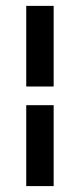

<svg xmlns="http://www.w3.org/2000/svg" viewBox="-20 -690 274 657"><path d="M69.8 -394V-669.9H163.6V-394ZM69.8 -53.2V-330.1H163.6V-53.2Z"/></svg>

Font: Elstob 6pt SemiBold
Style: Regular
Weight: 600
Designer: Peter S. Baker
Version: Version 1.015